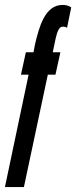

<svg xmlns="http://www.w3.org/2000/svg" viewBox="-31 -759 309 779"><path d="M66 0 163 -456H194L214 -547H183L191 -585C196 -610 202 -637 213 -647C219 -652 231 -653 241 -646L258 -729C248 -736 236 -739 223 -739C150 -739 127 -646 111 -579L105 -547H74L54 -456H85L-11 0Z"/></svg>

Font: League Gothic Condensed Italic
Style: Regular
Weight: 400
Width: 3
Designer: Tyler Finck
Foundry: The League of Moveable Type
Version: Version 1.001;PS 001.001;hotconv 1.0.56;makeotf.lib2.0.21325